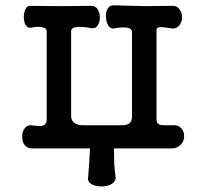

<svg xmlns="http://www.w3.org/2000/svg" viewBox="-20 -544 754 705"><path d="M151.4 -105.5Q151.4 -85.9 134.8 -82Q125 -80.1 102.5 -83L95.7 -84Q80.1 -85.9 70.3 -72.3Q61.5 -60.5 61.5 -43Q61.5 -24.4 69.3 -12.7Q80.1 1 97.7 1H310.5Q309.6 24.4 307.6 53.7Q305.7 79.1 303.7 105.5Q299.8 122.1 315.4 131.8Q330.1 140.6 352.5 140.6Q375 140.6 389.6 131.8Q406.2 122.1 404.3 105.5Q401.4 85 399.4 55.7Q399.4 39.1 398.4 4.9V1H610.4Q631.8 1 644.5 -13.7Q656.2 -26.4 656.2 -43.9Q656.2 -62.5 644.5 -74.2Q631.8 -86.9 610.4 -84Q578.1 -83 567.4 -85.9Q554.7 -89.8 554.7 -105.5V-434.6Q554.7 -443.4 567.4 -444.3Q575.2 -445.3 598.6 -441.4L611.3 -439.5Q627.9 -437.5 638.7 -451.2Q648.4 -462.9 648.4 -480.5Q648.4 -499 638.7 -510.7Q627.9 -524.4 611.3 -522.5Q561.5 -521.5 513.7 -521.5Q459 -522.5 398.4 -524.4Q382.8 -525.4 375 -511.7Q367.2 -499 369.1 -480.5Q370.1 -462.9 377 -451.2Q385.7 -437.5 398.4 -439.5Q428.7 -445.3 446.3 -442.4Q462.9 -439.5 464.8 -428.7V-117.2Q464.8 -100.6 457 -92.8Q448.2 -84 424.8 -84H287.1Q262.7 -84 252 -93.8Q241.2 -101.6 241.2 -117.2V-429.7Q241.2 -443.4 265.6 -445.3Q285.2 -446.3 317.4 -440.4Q331.1 -438.5 338.9 -451.2Q346.7 -462.9 346.7 -479.5Q346.7 -497.1 338.9 -509.8Q330.1 -522.5 316.4 -522.5Q254.9 -521.5 203.1 -521.5Q151.4 -521.5 93.8 -522.5Q81.1 -524.4 74.2 -511.7Q67.4 -499 67.4 -481.4Q67.4 -463.9 74.2 -452.1Q82 -439.5 94.7 -442.4Q117.2 -447.3 132.8 -444.3Q151.4 -441.4 151.4 -430.7Z"/></svg>

Font: Gungsuh
Style: Regular
Weight: 400
Version: Version 2.21